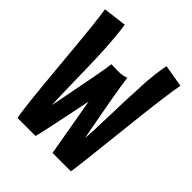

<svg xmlns="http://www.w3.org/2000/svg" viewBox="-184 -771 887 887"><g transform="rotate(45 259.0 -328.0)"><path d="M192.9 0H75.2Q64.5 -43.9 40.5 -312.5Q16.6 -581.1 5.9 -640.6L121.1 -654.8Q131.8 -575.2 136.2 -481.4Q138.7 -424.8 140.9 -301.8Q143.1 -178.7 145.5 -154.3Q203.6 -447.3 206.5 -482.4Q210.9 -482.4 225.3 -481.7Q239.7 -481 248.5 -481Q284.2 -481 302.2 -490.2Q308.6 -442.9 323.2 -359.4Q337.9 -275.9 349.6 -215.8L360.8 -155.8Q365.2 -192.4 367.9 -305.7Q370.6 -418.9 374 -469.7Q374.5 -474.6 375.2 -498.5Q376 -522.5 377.2 -540.8Q378.4 -559.1 382.3 -591.3Q386.2 -623.5 392.6 -655.8L502 -637.2Q487.8 -567.9 459 -301.5Q430.2 -35.2 423.8 0H303.7Q269.5 -193.8 253.9 -285.6Q198.2 -12.7 192.9 0Z"/></g></svg>

Font: Fantasque Sans Mono
Style: Bold
Weight: 700
Monospace: yes
Designer: Jany Belluz
Version: Version 1.8.0 ; ttfautohint (v1.8.2)